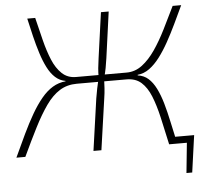

<svg xmlns="http://www.w3.org/2000/svg" viewBox="-57 -751 1050 963"><g transform="rotate(-5 468.5 -269.5)"><path d="M785 0 790 -35H898L893 0ZM843 151 859 -7H894L872 151ZM155 -690Q169 -632 183 -576Q197 -520 215.5 -475.5Q234 -431 262.5 -404Q291 -377 333 -377L334 -343Q285 -343 247.5 -319.5Q210 -296 178 -250.5Q146 -205 114 -142Q82 -79 45 0H0Q28 -61 53.5 -114.5Q79 -168 104.5 -212Q130 -256 157 -288.5Q184 -321 214 -339Q244 -357 279 -360V-362Q250 -367 228 -387Q206 -407 189.5 -439.5Q173 -472 160 -513Q147 -554 136 -599.5Q125 -645 115 -690ZM453 -377 448 -343H301L306 -377ZM525 -690 493 -458Q489 -431 485 -409Q481 -387 473 -359Q472 -332 470.5 -308Q469 -284 465 -259L428 0H388L425 -261Q429 -286 434 -310.5Q439 -335 446 -364Q446 -390 448 -411.5Q450 -433 454 -460L486 -690ZM618 -377 614 -343H468L472 -377ZM890 -690Q869 -645 847 -599Q825 -553 802 -511.5Q779 -470 754 -437Q729 -404 701.5 -384Q674 -364 642 -361V-358Q673 -354 695 -334.5Q717 -315 733.5 -282Q750 -249 762.5 -205.5Q775 -162 786 -110Q797 -58 810 0H769Q753 -75 738.5 -138Q724 -201 705.5 -246.5Q687 -292 658.5 -317.5Q630 -343 584 -343L588 -377Q631 -377 666.5 -404Q702 -431 732.5 -475.5Q763 -520 791 -576Q819 -632 847 -690Z"/></g></svg>

Font: Exo 2 ExtraLight
Style: Italic
Weight: 250
Italic angle: -8°
Designer: Natanael Gama
Foundry: Natanael Gama
Version: Version 2.010